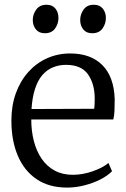

<svg xmlns="http://www.w3.org/2000/svg" viewBox="-20 -796 544 826"><path d="M268.5 11Q190.5 11 137 -25.5Q83.5 -62 56.2 -127Q29 -192 29 -277Q29 -341.5 48.2 -394.8Q67.5 -448 101.8 -486.2Q136 -524.5 182.2 -545.2Q228.5 -566 282 -566Q370.5 -566 420.5 -515.8Q470.5 -465.5 473.5 -369Q473.5 -340.5 472.5 -319.2Q471.5 -298 467.5 -282H114.5Q114.5 -232 125.8 -188.8Q137 -145.5 159.2 -113Q181.5 -80.5 215.2 -62.2Q249 -44 293 -44Q336 -44 379.8 -59.5Q423.5 -75 446.5 -95L462 -59.5Q443 -40 412.2 -24.2Q381.5 -8.5 344 1.2Q306.5 11 268.5 11ZM115.5 -327 385 -328Q386.5 -336 387 -349.2Q387.5 -362.5 387.5 -371.5Q387.5 -434.5 358.8 -475.8Q330 -517 264 -517Q233.5 -517 207.5 -506.2Q181.5 -495.5 162 -472.8Q142.5 -450 130.8 -414Q119 -378 115.5 -327ZM172.5 -653Q148 -653 134.5 -669.5Q121 -686 121 -710Q121 -734.5 136 -755Q151 -775.5 179.5 -775.5H180.5Q205.5 -775.5 218.5 -759Q231.5 -742.5 231.5 -718.5Q231.5 -693.5 216.8 -673.2Q202 -653 173.5 -653ZM376 -653Q351.5 -653 338.2 -669.5Q325 -686 325 -710Q325 -734.5 339.8 -755Q354.5 -775.5 383 -775.5H384Q409 -775.5 422.2 -759Q435.5 -742.5 435.5 -718.5Q435.5 -693.5 420.8 -673.2Q406 -653 377 -653Z"/></svg>

Font: Merriweather 28pt Light
Style: Regular
Weight: 300
Version: Version 2.100